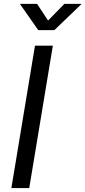

<svg xmlns="http://www.w3.org/2000/svg" viewBox="-20 -961 436 981"><path d="M250 -727.5 129.4 0H38.1L158.7 -727.5ZM169.4 -941.4 225.6 -856 309.1 -941.4H395.5L394.5 -938.5L257.8 -807.1H175.3L83.5 -938.5L84 -941.4Z"/></svg>

Font: Inter 20pt
Style: Italic
Weight: 400
Italic angle: -9.3988°
Version: Version 4.001;git-66647c0bb